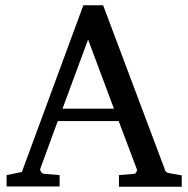

<svg xmlns="http://www.w3.org/2000/svg" viewBox="-20 -708 713 728"><path d="M314 -558 412 -296H217ZM431 0H669V-43L624 -51C609 -54 607 -57 603 -71L371 -688H296L63 -56L5 -44V-1H206V-44L147 -49C139 -49 130 -61 133 -69L199 -249H430L499 -66C501 -60 495 -49 489 -49L431 -44Z"/></svg>

Font: Veleka
Style: Regular
Weight: 400
Designer: Stefan Peev, Context Ltd, 2016; SIL International, 1997-2014.
Foundry: Stefan Peev, Context Ltd, 2016
Version: Version 1.000